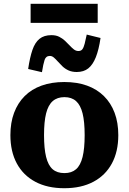

<svg xmlns="http://www.w3.org/2000/svg" viewBox="-20 -984 681 1016"><path d="M606 -269Q606 -182 572 -119Q538 -56 474 -22Q410 12 320 12Q231 12 167 -22Q103 -56 69 -119Q35 -182 35 -269Q35 -335 54.5 -387Q74 -439 110.5 -475.5Q147 -512 200 -531Q253 -550 320 -550Q388 -550 440.5 -531Q493 -512 530 -475.5Q567 -439 586.5 -387Q606 -335 606 -269ZM213 -269Q213 -198 224 -153.5Q235 -109 258.5 -88.5Q282 -68 321 -68Q359 -68 382.5 -88.5Q406 -109 417 -153.5Q428 -198 428 -269Q428 -340 417 -384Q406 -428 382.5 -449Q359 -470 321 -470Q283 -470 259 -449Q235 -428 224 -384Q213 -340 213 -269ZM386 -603Q361 -603 342.5 -611.5Q324 -620 310.5 -633Q297 -646 286 -658.5Q275 -671 265 -679.5Q255 -688 244 -688Q223 -688 216 -667Q209 -646 202 -602L129 -619Q138 -680 151.5 -719.5Q165 -759 189 -778.5Q213 -798 252 -798Q276 -798 293 -789.5Q310 -781 323.5 -768.5Q337 -756 348.5 -743.5Q360 -731 371 -722.5Q382 -714 395 -714Q409 -714 416 -723.5Q423 -733 428 -752.5Q433 -772 439 -801L512 -783Q503 -721 487 -681Q471 -641 447 -622Q423 -603 386 -603ZM142 -964H497V-863H142Z"/></svg>

Font: Roboto Serif SemiCondensed
Style: Bold
Weight: 700
Width: 4
Designer: Greg Gazdowicz
Foundry: Commercial Type
Version: Version 1.007